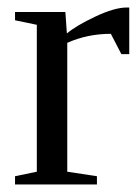

<svg xmlns="http://www.w3.org/2000/svg" viewBox="-20 -491 373 511"><path d="M158 -402Q183 -423 234 -447Q285 -471 317 -471H324V-347H303L275 -401Q213 -401 159 -377V-34L238 -22V0H20V-22L78 -34V-425L20 -437V-459H154Z"/></svg>

Font: Libra Serif Modern
Style: Regular
Weight: 400
Designer: Stefan Peev, Context Ltd
Foundry: Stefan Peev, Context Ltd
Version: Version 1.000